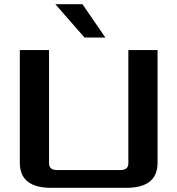

<svg xmlns="http://www.w3.org/2000/svg" viewBox="-20 -900 850 920"><path d="M75 -120V-660H215V-117Q215 -85 255 -85H555Q595 -85 595 -117V-660H735V-120Q735 0 585 0H225Q75 0 75 -120ZM245 -880H375L485 -720H385Z"/></svg>

Font: Xolonium
Style: Regular
Weight: 400
Designer: Severin Meyer
Version: Version 4.2